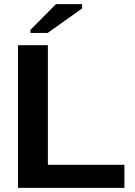

<svg xmlns="http://www.w3.org/2000/svg" viewBox="-20 -906 651 926"><path d="M580.1 -111.3V0H66.9V-688H210.9V-111.3ZM376 -865.2 210 -747.1H127V-762.2L250 -886.2H376Z"/></svg>

Font: Arimo
Style: Bold
Weight: 700
Designer: Steve Matteson
Foundry: Monotype Imaging Inc.
Version: Version 1.33